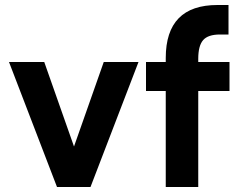

<svg xmlns="http://www.w3.org/2000/svg" viewBox="-20 -748 966 768"><path d="M16 -500H157L276 -162L395 -500H534L342 0H208Z M643 -500V-516Q643 -728 850 -728H894V-610H860Q812 -610 792.5 -587.5Q773 -565 773 -513V-500H898V-384H773V0H643V-384H564V-500Z"/></svg>

Font: NT Somic Bold
Style: Regular
Weight: 700
Designer: Ravid Balaliev — lead type designer, mastering
Michael Voronin — secret advisor, marketing
Ivan Kovalenko — best boy
Foundry: NT Type
Version: Version 0.7